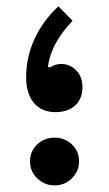

<svg xmlns="http://www.w3.org/2000/svg" viewBox="-20 -573 339 599"><path d="M162.1 -553.2C98.1 -494.1 61.5 -415.5 61.5 -332C61.5 -263.7 95.7 -223.1 152.8 -223.1C203.1 -223.1 237.3 -251.5 237.3 -300.8C237.3 -322.3 231 -339.8 217.8 -353.5C204.6 -366.7 189 -373.5 170.9 -373.5C159.2 -373.5 147.9 -370.1 136.7 -362.8L129.4 -364.7C135.7 -413.1 161.1 -460.9 206.5 -508.3ZM73.7 -69.8C73.7 -48.8 81.1 -31.2 96.2 -16.6C111.3 -2 129.4 5.4 150.4 5.4C171.4 5.4 189 -2 204.1 -16.6C219.2 -31.2 226.6 -48.8 226.6 -69.8C226.6 -90.8 219.2 -108.4 204.1 -122.6C189 -136.7 171.4 -143.6 150.4 -143.6C129.4 -143.6 111.3 -136.7 96.2 -122.6C81.1 -108.4 73.7 -90.8 73.7 -69.8Z"/></svg>

Font: Estedad Bold
Style: Regular
Weight: 700
Designer: Amin Abedi
Version: Version 7.3